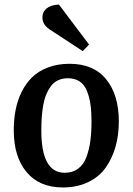

<svg xmlns="http://www.w3.org/2000/svg" viewBox="-20 -803 579 837"><path d="M368.2 -608.9 340.8 -580.1 194.8 -675.8Q163.6 -697.8 165 -729Q165 -751 183.1 -766.1Q201.2 -781.2 236.8 -783.2ZM40 -234.9Q40 -281.2 47.9 -322.8Q55.7 -364.3 74 -401.6Q92.3 -439 119.9 -466.1Q147.5 -493.2 189.2 -509Q231 -524.9 283.2 -524.9Q388.2 -524.9 443.1 -457Q498 -389.2 498 -273.9Q498 -214.8 483.9 -164.3Q469.7 -113.8 441.4 -73.2Q413.1 -32.7 365 -9.3Q316.9 14.2 253.9 14.2Q151.9 14.2 95.9 -52.7Q40 -119.6 40 -234.9ZM262.2 -49.8Q296.4 -49.8 320.3 -67.4Q344.2 -85 356.4 -117.7Q368.7 -150.4 373.8 -188Q378.9 -225.6 378.9 -274.9Q378.9 -317.9 374 -350.3Q369.1 -382.8 357.9 -408.9Q346.7 -435.1 326.2 -448.5Q305.7 -461.9 275.9 -461.9Q252 -461.9 233.2 -453.1Q214.4 -444.3 202.1 -427.7Q189.9 -411.1 181.4 -390.9Q172.9 -370.6 168.2 -343.3Q163.6 -315.9 161.9 -290Q160.2 -264.2 160.2 -232.9Q160.2 -49.8 262.2 -49.8Z"/></svg>

Font: Literata Book SemiBold
Style: Italic
Weight: 600
Italic angle: -3°
Designer: Latin by Veronika Burian and Jose Scaglione. Greek by Irene Vlachou. Cyrillic by Vera Evstafieva
Foundry: TypeTogether
Version: Version 1.003;PS 001.003;hotconv 1.0.88;makeotf.lib2.5.64775